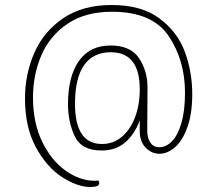

<svg xmlns="http://www.w3.org/2000/svg" viewBox="-20 -654 869 768"><path d="M749 -278Q749 -199 729.5 -145Q710 -91 680 -65Q650 -39 618 -39Q586 -39 562.5 -63.5Q539 -88 539 -129V-173Q519 -118 481.5 -85Q444 -52 386 -52Q306 -52 279 -109Q252 -166 252 -238Q252 -348 295.5 -410Q339 -472 422 -472Q502 -472 536 -421.5Q570 -371 570 -304L569 -132Q569 -102 581.5 -83.5Q594 -65 617 -65Q644 -65 667.5 -88.5Q691 -112 705.5 -161.5Q720 -211 720 -283Q720 -413 654.5 -510Q589 -607 428 -607Q322 -607 251 -559.5Q180 -512 146 -434Q112 -356 112 -264Q112 -162 149 -86.5Q186 -11 243 29Q300 69 358 69Q369 69 374 68Q377 74 377 79Q377 94 341 94Q290 94 228.5 54.5Q167 15 123.5 -65Q80 -145 80 -260Q80 -357 117 -442Q154 -527 232 -580.5Q310 -634 426 -634Q547 -634 619 -579.5Q691 -525 720 -445Q749 -365 749 -278ZM539 -297Q539 -445 423 -445Q353 -445 316.5 -393.5Q280 -342 280 -239Q280 -78 388 -78Q433 -78 467 -106.5Q501 -135 520 -184.5Q539 -234 539 -297Z"/></svg>

Font: Arima Madurai Thin
Style: Regular
Weight: 250
Designer: Joana Correia and Natanael Gama
Foundry: NDISCOVER
Version: Version 1.019; ttfautohint (v1.5) -l 7 -r 28 -G 50 -x 13 -D 